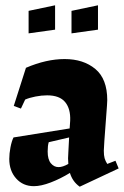

<svg xmlns="http://www.w3.org/2000/svg" viewBox="-20 -688 468 725"><path d="M428 -52 281 17Q254 -2 244 -35Q208 -13 171.5 1Q135 15 108 15Q67 15 41 -14Q15 -43 15 -88Q15 -108 19.5 -131.5Q24 -155 31 -169L243 -203L245 -232Q247 -277 226 -302.5Q205 -328 158 -328Q137 -328 114 -323.5Q91 -319 75 -312L59 -278L32 -288L78 -432Q155 -465 224 -465Q295 -465 340 -427.5Q385 -390 385 -310L384 -290L374 -155L372 -119Q372 -101 375 -90.5Q378 -80 385 -69L416 -81ZM238 -69 237 -90 238 -112 241 -169 164 -151Q160 -138 160 -116Q160 -86 172 -71.5Q184 -57 201 -57Q217 -57 238 -69ZM88 -647 188 -668V-576L88 -562ZM250 -647 350 -668V-576L250 -562Z"/></svg>

Font: Rakkas
Style: Regular
Weight: 400
Designer: Zeynep Akay
Foundry: Zeynep Akay
Version: Version 2.000